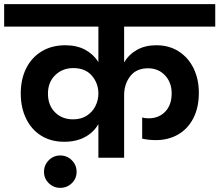

<svg xmlns="http://www.w3.org/2000/svg" viewBox="-41 -760 1057 925"><path d="M557 -632V-459Q579 -497 618.5 -519.5Q658 -542 712 -542Q774 -542 820.5 -512Q867 -482 892 -430Q917 -378 917 -313Q917 -242 890.5 -190.5Q864 -139 817 -112Q770 -85 710 -85Q675 -85 644 -92V-194Q656 -190 675 -190Q724 -190 755 -222Q786 -254 786 -310Q786 -363 754 -397Q722 -431 672 -431Q616 -431 586.5 -393Q557 -355 557 -301V0H433V-162Q410 -122 368 -99.5Q326 -77 268 -77Q205 -77 158 -106Q111 -135 85 -188Q59 -241 59 -310Q59 -379 85.5 -431.5Q112 -484 160.5 -513Q209 -542 273 -542Q329 -542 369 -520.5Q409 -499 433 -461V-632H-21V-740H996V-632ZM311 -185Q350 -185 377.5 -203Q405 -221 419 -249.5Q433 -278 433 -309Q433 -359 401.5 -395.5Q370 -432 312 -432Q260 -432 225 -398Q190 -364 190 -309Q190 -253 224 -219Q258 -185 311 -185ZM328 68Q328 100 305 122.5Q282 145 249 145Q217 145 194 122.5Q171 100 171 68Q171 35 194 12Q217 -11 249 -11Q282 -11 305 12Q328 35 328 68Z"/></svg>

Font: MSTAGE SemiBold
Style: Regular
Weight: 600
Designer: Ninad Kale (Devanagari), Jonny Pinhorn (Latin)
Foundry: Indian Type Foundry
Version: 4.004